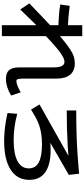

<svg xmlns="http://www.w3.org/2000/svg" viewBox="553 -1380 894 2040"><g transform="rotate(90 1000.0 -360.0)"><path d="M818 24Q755 24 725.5 -9.5Q696 -43 696 -117V-482Q696 -542 681.5 -570Q667 -598 636 -598Q617 -598 591 -585.5Q565 -573 526.5 -544Q488 -515 433 -465.5Q378 -416 301 -342H290Q248 -299 195.5 -246Q143 -193 81 -128L16 -225Q143 -348 234 -433Q325 -518 390 -572Q455 -626 500.5 -656Q546 -686 581.5 -697Q617 -708 651 -708Q732 -708 773.5 -658.5Q815 -609 815 -513V-174Q815 -138 817.5 -119Q820 -100 825.5 -93.5Q831 -87 842 -87Q860 -87 891.5 -99Q923 -111 961 -133L995 -31Q950 -4 905 10Q860 24 818 24ZM248 67V-787H364V67ZM283 -533Q256 -533 223.5 -534.5Q191 -536 156 -538.5Q121 -541 88 -544.5Q55 -548 28 -553L42 -654Q69 -650 102 -646.5Q135 -643 169 -640Q203 -637 236 -635.5Q269 -634 295 -634Z M1478 43Q1429 43 1378 38.5Q1327 34 1277 26Q1227 18 1181 7L1189 -96Q1260 -77 1329 -67.5Q1398 -58 1468 -58Q1616 -58 1692.5 -99.5Q1769 -141 1769 -219Q1769 -290 1706 -324.5Q1643 -359 1513 -359Q1455 -359 1405 -351.5Q1355 -344 1312 -329.5Q1269 -315 1228 -292L1144 -243L1090 -333L1684 -667L1699 -645Q1611 -637 1523.5 -632Q1436 -627 1345 -624.5Q1254 -622 1154 -622V-723Q1278 -723 1389 -726Q1500 -729 1607 -736Q1714 -743 1826 -753L1838 -644L1305 -337L1261 -399Q1288 -411 1324.5 -420.5Q1361 -430 1403 -437Q1445 -444 1489 -447.5Q1533 -451 1574 -451Q1729 -451 1810 -394Q1891 -337 1891 -225Q1891 -96 1783.5 -26.5Q1676 43 1478 43Z"/></g></svg>

Font: M PLUS 2 SemiBold
Style: Regular
Weight: 600
Designer: Coji Morishita
Foundry: UNDERFOREST DESIGN
Version: Version 1.001